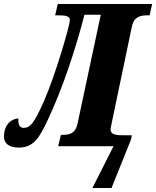

<svg xmlns="http://www.w3.org/2000/svg" viewBox="-58 -734 784 964"><path d="M406 210H502L600 -34L604 -55H556C520 -55 497 -61 497 -84C497 -89 500 -100 503 -117L604 -600C614 -650 647 -657 682 -657H693L706 -714H232L219 -657H235C266 -657 293 -655 293 -633C293 -610 222 -360 161 -222C111 -111 93 -92 60 -92C38 -92 33 -114 34 -139C7 -139 -38 -116 -38 -47C-38 -13 -11 7 36 7C111 7 140 -43 181 -130C258 -292 324 -496 366 -660H448L331 -112C321 -64 290 -57 259 -57H248L234 0H512Z"/></svg>

Font: Noto Serif ExtraCondensed Black
Style: Italic
Weight: 900
Width: 2
Italic angle: -12°
Designer: Monotype Design Team
Foundry: Monotype Imaging Inc.
Version: Version 2.014